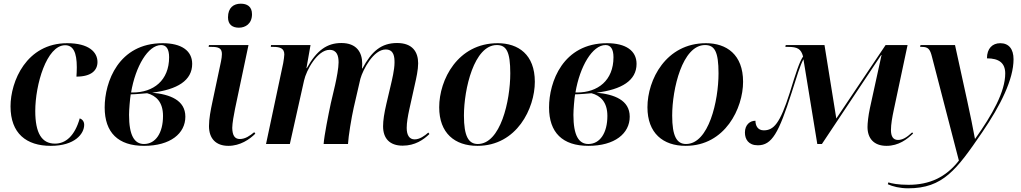

<svg xmlns="http://www.w3.org/2000/svg" viewBox="-20 -780 5528 1040"><path d="M255 10C385 10 436 -55 436 -104C436 -123 425 -134 412 -139C385 -44 336 -2 278 -2C206 -2 171 -59 171 -179C171 -320 232 -535 333 -535C376 -535 396 -497 396 -416C396 -396 395 -379 394 -365C476 -365 508 -400 508 -444C508 -498 461 -546 344 -546C123 -546 37 -339 37 -204C37 -57 123 10 255 10Z M760 10C903 10 984 -57 984 -148C984 -238 900 -269 804 -278C941 -295 1021 -344 1021 -434C1021 -506 962 -546 861 -546C622 -546 547 -336 547 -198C547 -62 620 10 760 10ZM699 -279H690C714 -421 782 -536 853 -536C881 -536 896 -514 896 -470C896 -344 811 -279 699 -279ZM760 0C708 0 679 -46 679 -158C679 -186 684 -244 688 -269C711 -269 765 -274 777 -275C825 -262 863 -228 863 -152C863 -60 823 0 760 0Z M1274 -630C1309 -630 1345 -651 1345 -703C1345 -746 1317 -760 1284 -760C1246 -760 1215 -739 1215 -686C1215 -646 1240 -630 1274 -630ZM1217 10C1281 10 1332 -25 1363 -56L1357 -64C1334 -45 1309 -27 1279 -27C1251 -27 1239 -47 1238 -87C1238 -111 1247 -161 1253 -190L1326 -536H1112L1110 -526H1126C1164 -526 1182 -519 1182 -487C1182 -476 1180 -462 1177 -447L1131 -230C1121 -183 1112 -137 1112 -97C1112 -29 1150 10 1217 10Z M2161 9C2228 9 2274 -23 2306 -54L2300 -62C2280 -44 2253 -25 2226 -25C2198 -25 2183 -47 2183 -87C2183 -116 2189 -150 2197 -187L2227 -322C2235 -357 2245 -402 2245 -437C2245 -498 2215 -547 2131 -547C2045 -547 1993 -502 1943 -409H1941C1941 -416 1942 -426 1942 -435C1942 -496 1912 -547 1829 -547C1753 -547 1696 -509 1642 -411H1640L1662 -536H1448L1447 -526H1461C1497 -526 1520 -518 1520 -485C1520 -476 1517 -456 1514 -438L1421 0H1550L1627 -344C1639 -399 1699 -510 1765 -510C1806 -510 1814 -476 1814 -442C1814 -412 1804 -359 1795 -319L1772 -221C1759 -160 1736 -45 1733 0H1865C1867 -41 1884 -144 1896 -197L1932 -353C1946 -403 2003 -512 2069 -512C2115 -512 2117 -470 2117 -441C2117 -402 2103 -346 2097 -320L2073 -218C2061 -166 2055 -128 2055 -96C2055 -31 2090 9 2161 9Z M2566 10C2780 10 2877 -194 2877 -337C2877 -485 2787 -546 2676 -546C2459 -546 2359 -348 2359 -199C2359 -59 2443 10 2566 10ZM2568 0C2518 0 2493 -42 2493 -154C2493 -298 2548 -536 2671 -536C2723 -536 2744 -500 2744 -383C2744 -233 2691 0 2568 0Z M3167 10C3310 10 3391 -57 3391 -148C3391 -238 3307 -269 3211 -278C3348 -295 3428 -344 3428 -434C3428 -506 3369 -546 3268 -546C3029 -546 2954 -336 2954 -198C2954 -62 3027 10 3167 10ZM3106 -279H3097C3121 -421 3189 -536 3260 -536C3288 -536 3303 -514 3303 -470C3303 -344 3218 -279 3106 -279ZM3167 0C3115 0 3086 -46 3086 -158C3086 -186 3091 -244 3095 -269C3118 -269 3172 -274 3184 -275C3232 -262 3270 -228 3270 -152C3270 -60 3230 0 3167 0Z M3694 10C3908 10 4005 -194 4005 -337C4005 -485 3915 -546 3804 -546C3587 -546 3487 -348 3487 -199C3487 -59 3571 10 3694 10ZM3696 0C3646 0 3621 -42 3621 -154C3621 -298 3676 -536 3799 -536C3851 -536 3872 -500 3872 -383C3872 -233 3819 0 3696 0Z M4782 10C4848 10 4894 -26 4926 -57L4921 -63C4889 -33 4867 -22 4844 -22C4818 -22 4806 -41 4806 -76C4806 -106 4813 -146 4821 -183L4896 -536H4777L4510 -138L4446 -536H4236L4234 -526H4249C4300 -526 4319 -515 4330 -474C4310 -445 4291 -385 4258 -278C4205 -111 4171 -74 4117 -74C4084 -74 4072 -100 4072 -126C4042 -126 4015 -104 4015 -62C4015 -26 4034 7 4085 7C4161 7 4198 -59 4268 -278C4297 -369 4313 -424 4332 -459L4407 0H4432L4753 -482H4755L4692 -194C4683 -152 4679 -112 4679 -92C4679 -32 4712 10 4782 10Z M4899 240C5088 240 5161 140 5300 -63C5401 -211 5470 -351 5470 -459C5470 -514 5445 -546 5398 -546C5356 -546 5326 -518 5326 -464C5391 -464 5425 -439 5425 -382C5425 -283 5355 -159 5262 -28H5261C5254 -67 5232 -178 5220 -230L5153 -536H4966L4964 -526H4974C5008 -526 5018 -513 5028 -473L5174 90C5103 181 5014 221 4901 221C4845 221 4811 214 4792 208L4789 218C4815 230 4854 240 4899 240Z"/></svg>

Font: Noto Serif Display SemiBold
Style: Italic
Weight: 600
Italic angle: -12°
Designer: Monotype Design Team
Foundry: Monotype Imaging Inc.
Version: Version 2.009